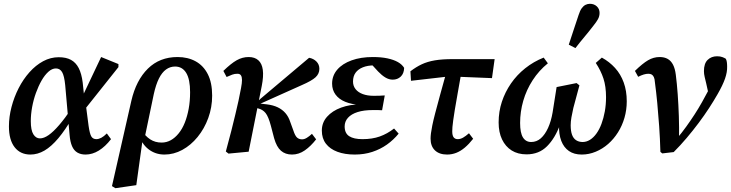

<svg xmlns="http://www.w3.org/2000/svg" viewBox="-20 -799 3845 1010"><path d="M140 14Q87 14 57 -24.5Q27 -63 27 -134Q27 -184 40.5 -236Q54 -288 78 -335Q102 -382 135 -419Q168 -456 207 -477Q246 -498 289 -498Q328 -498 353.5 -484Q379 -470 394 -441Q409 -412 415 -365L424 -279L430 -260L446 -137Q452 -95 460.5 -81Q469 -67 487 -67Q499 -67 512.5 -74Q526 -81 542 -97L564 -67Q534 -28 500 -7Q466 14 430 14Q405 14 387 3.5Q369 -7 359 -30Q349 -53 346 -90L323 -351Q318 -401 306.5 -420Q295 -439 274 -439Q254 -439 234.5 -421.5Q215 -404 198.5 -375Q182 -346 169 -310Q156 -274 149 -235.5Q142 -197 142 -162Q142 -114 155.5 -92.5Q169 -71 190 -71Q211 -71 236 -88.5Q261 -106 291.5 -141.5Q322 -177 357 -229L375 -185H364Q324 -116 287 -72Q250 -28 214 -7Q178 14 140 14ZM420 -216 402 -267 512 -499 603 -462V-446Z M587 191 569 180 671 -269Q696 -377 758 -438Q820 -499 914 -499Q968 -499 1009 -476.5Q1050 -454 1073 -409Q1096 -364 1096 -296Q1096 -234 1075.5 -178Q1055 -122 1019.5 -78.5Q984 -35 939 -10.5Q894 14 845 14Q797 14 760.5 -14.5Q724 -43 710 -95L725 -114Q744 -83 770 -66Q796 -49 830 -49Q856 -49 878.5 -61.5Q901 -74 920 -97.5Q939 -121 952 -153.5Q965 -186 972.5 -226.5Q980 -267 980 -314Q980 -382 959.5 -415.5Q939 -449 901 -449Q875 -449 853.5 -433.5Q832 -418 816 -386Q800 -354 789 -304L741 -74L731 -70L697 175Z M1168 -2Q1185 -64 1197 -111.5Q1209 -159 1218 -197Q1227 -235 1234.5 -268.5Q1242 -302 1248 -336Q1253 -362 1253 -378Q1253 -394 1247.5 -402.5Q1242 -411 1229 -411Q1214 -411 1202 -406.5Q1190 -402 1172 -394L1155 -426Q1195 -465 1225 -482Q1255 -499 1288 -499Q1320 -499 1339 -482Q1358 -465 1362.5 -431.5Q1367 -398 1357 -347L1288 -1L1182 9ZM1516 14Q1481 14 1458 -6Q1435 -26 1422 -72L1405 -137Q1392 -186 1377 -204.5Q1362 -223 1337 -229L1314 -234V-255H1324L1351 -280L1606 -495Q1629 -491 1644.5 -475.5Q1660 -460 1660 -437Q1660 -411 1640 -392.5Q1620 -374 1567 -351L1335 -247L1341 -255L1384 -250Q1417 -246 1441 -234.5Q1465 -223 1481.5 -204Q1498 -185 1507 -157L1523 -113Q1532 -85 1542.5 -75.5Q1553 -66 1569 -66Q1581 -66 1594 -74Q1607 -82 1621 -95L1643 -66Q1615 -30 1583.5 -8Q1552 14 1516 14Z M1846 14Q1794 14 1755 -0.5Q1716 -15 1694.5 -43Q1673 -71 1673 -112Q1673 -154 1700.5 -185Q1728 -216 1774.5 -233Q1821 -250 1877 -250L1875 -247Q1829 -250 1796 -263.5Q1763 -277 1745 -301.5Q1727 -326 1727 -359Q1727 -401 1754 -432.5Q1781 -464 1829.5 -481.5Q1878 -499 1941 -499Q1985 -499 2018 -492Q2051 -485 2073 -472.5Q2095 -460 2106 -442Q2105 -412 2088 -396Q2071 -380 2046 -380Q2026 -380 2007 -391.5Q1988 -403 1969 -423L1925 -471H2018L2021 -448Q2001 -453 1984 -454Q1967 -455 1947 -455Q1914 -455 1889 -445Q1864 -435 1850.5 -416.5Q1837 -398 1837 -370Q1837 -347 1850.5 -330Q1864 -313 1888.5 -304Q1913 -295 1946 -295Q1966 -295 1976.5 -295.5Q1987 -296 2004 -297L1990 -219Q1981 -220 1968 -220Q1955 -220 1941 -220Q1894 -220 1861 -209.5Q1828 -199 1810.5 -179.5Q1793 -160 1793 -134Q1793 -98 1817 -82.5Q1841 -67 1887 -67Q1938 -67 1977.5 -81Q2017 -95 2053 -123L2077 -96Q2050 -63 2015.5 -38.5Q1981 -14 1938.5 0Q1896 14 1846 14Z M2142 -374 2139 -424Q2169 -447 2199 -461Q2229 -475 2267.5 -481.5Q2306 -488 2361 -488H2582L2568 -388L2371 -396H2334ZM2332 14Q2291 14 2268 -8Q2245 -30 2245 -70Q2245 -82 2247 -98Q2249 -114 2254 -139Q2259 -164 2269 -202.5Q2279 -241 2294.5 -297.5Q2310 -354 2332 -433L2410 -435Q2397 -360 2387.5 -308Q2378 -256 2372.5 -221.5Q2367 -187 2364 -165.5Q2361 -144 2360 -131Q2359 -118 2359 -108Q2359 -86 2366.5 -76.5Q2374 -67 2388 -67Q2402 -67 2416 -75Q2430 -83 2447 -98L2469 -69Q2447 -41 2425 -22.5Q2403 -4 2380 5Q2357 14 2332 14Z M2750 13Q2704 13 2671.5 -7.5Q2639 -28 2621 -65.5Q2603 -103 2603 -155Q2603 -212 2620 -263.5Q2637 -315 2668 -360Q2699 -405 2743 -440Q2787 -475 2840 -496L2862 -466Q2815 -428 2782 -377Q2749 -326 2732.5 -268.5Q2716 -211 2716 -152Q2716 -100 2731 -76Q2746 -52 2774 -52Q2803 -52 2825 -71.5Q2847 -91 2863 -126Q2879 -161 2887 -208L2908 -341L3013 -362L3028 -350L2996 -231Q2990 -205 2986 -182Q2982 -159 2982 -140Q2982 -110 2989 -90.5Q2996 -71 3010.5 -61.5Q3025 -52 3045 -52Q3065 -52 3083.5 -63.5Q3102 -75 3117.5 -96.5Q3133 -118 3144 -147.5Q3155 -177 3161.5 -212.5Q3168 -248 3168 -288Q3168 -344 3154.5 -385.5Q3141 -427 3114 -468L3146 -496Q3186 -474 3215.5 -441.5Q3245 -409 3261 -365Q3277 -321 3277 -266Q3277 -221 3265 -179.5Q3253 -138 3231 -103Q3209 -68 3179.5 -42Q3150 -16 3114 -1Q3078 14 3040 14Q3000 14 2973 -4.5Q2946 -23 2932.5 -58Q2919 -93 2921 -143H2926Q2900 -72 2857.5 -29.5Q2815 13 2750 13ZM2972 -564Q2985 -603 2998 -643Q3011 -683 3024 -721Q3031 -743 3040 -755.5Q3049 -768 3060 -773.5Q3071 -779 3083 -779Q3105 -779 3119.5 -765.5Q3134 -752 3134 -731Q3134 -714 3126 -699Q3118 -684 3101 -663Q3078 -633 3054 -604.5Q3030 -576 3007 -546Z M3454 0Q3452 -71 3447.5 -135Q3443 -199 3437.5 -257Q3432 -315 3425 -367Q3424 -384 3419.5 -393.5Q3415 -403 3408 -407Q3401 -411 3391 -411Q3379 -411 3366 -407Q3353 -403 3337 -395L3320 -426Q3360 -465 3389 -482Q3418 -499 3450 -499Q3475 -499 3492.5 -489Q3510 -479 3520.5 -458.5Q3531 -438 3535 -406Q3541 -359 3545 -303.5Q3549 -248 3551 -188.5Q3553 -129 3552 -69H3540Q3567 -101 3590 -133Q3613 -165 3633.5 -196.5Q3654 -228 3672.5 -261Q3691 -294 3709 -328Q3716 -341 3721.5 -352.5Q3727 -364 3731 -375L3711 -288L3695 -360Q3691 -377 3687 -393.5Q3683 -410 3683 -425Q3683 -465 3702.5 -484Q3722 -503 3752 -503Q3769 -503 3780.5 -498.5Q3792 -494 3798 -490Q3802 -483 3803.5 -472.5Q3805 -462 3805 -449Q3806 -420 3794 -385.5Q3782 -351 3755 -304Q3735 -269 3710 -230.5Q3685 -192 3655 -152Q3625 -112 3592 -73Q3559 -34 3524 1L3464 8Z"/></svg>

Font: Source Serif 4 18pt SemiBold
Style: Italic
Weight: 600
Italic angle: -12°
Designer: Frank Grießhammer
Foundry: Adobe Systems Incorporated
Version: Version 4.004;hotconv 1.0.116;makeotfexe 2.5.65601